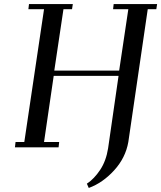

<svg xmlns="http://www.w3.org/2000/svg" viewBox="-20 -722 790 941"><path d="M53.2 0 56.2 -25.9H99.1L195.8 -676.8H119.1L122.1 -702.1H336.9L333 -676.8H291L246.1 -376H564L608.9 -676.8H534.2L537.1 -702.1H750L746.1 -676.8H704.1L608.9 -25.9Q595.2 51.8 539.3 113Q483.4 174.3 415 199.2L405.8 178.2Q441.4 154.8 470.7 110.8Q500 66.9 509.8 4.9L561 -350.1H243.2L195.8 -25.9H270L267.1 0Z"/></svg>

Font: Dehuti Alt
Style: Bold-Italic
Weight: 700
Version: Version 1.2